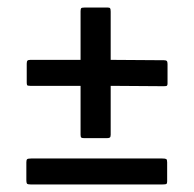

<svg xmlns="http://www.w3.org/2000/svg" viewBox="-20 -524 515 510"><path d="M205 -157Q198 -157 196 -158.5Q194 -160 194 -166V-296H60Q53 -296 52 -298Q51 -300 51 -305V-355Q51 -361 53 -363Q55 -365 61 -365H194V-494Q194 -500 195.5 -502Q197 -504 205 -504H266Q271 -504 272.5 -502Q274 -500 274 -493V-365L416 -364Q421 -364 423 -362Q425 -360 425 -354V-302Q425 -298 423.5 -296.5Q422 -295 415 -295L274 -296V-166Q274 -160 271.5 -158.5Q269 -157 263 -157ZM62 -34Q53 -34 51.5 -36.5Q50 -39 50 -45V-93Q50 -99 52 -101Q54 -103 63 -103H411Q419 -103 421.5 -101.5Q424 -100 424 -93V-42Q424 -37 422 -35.5Q420 -34 410 -34Z"/></svg>

Font: Glory Thin SemiBold
Style: Regular
Weight: 600
Version: Version 1.011